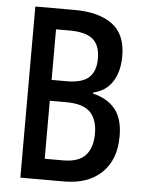

<svg xmlns="http://www.w3.org/2000/svg" viewBox="-52 -756 604 798"><g transform="rotate(5 250.0 -357.0)"><path d="M63 0V-714H227Q328 -714 384.5 -672.5Q441 -631 441 -540Q441 -476 414 -433.5Q387 -391 334 -379V-374Q392 -361 425.5 -321.5Q459 -282 459 -207Q459 -109 402 -54.5Q345 0 245 0ZM220 -416Q284 -416 312.5 -442Q341 -468 341 -521Q341 -577 310.5 -602Q280 -627 214 -627H157V-416ZM234 -87Q298 -87 327 -118.5Q356 -150 356 -209Q356 -268 326 -298.5Q296 -329 226 -329H157V-87Z"/></g></svg>

Font: Noto Sans Mono ExtraCondensed Medium
Style: Regular
Weight: 500
Width: 2
Designer: Monotype Design Team
Foundry: Monotype Imaging Inc.
Version: Version 2.014